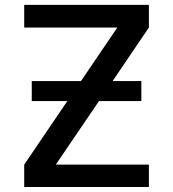

<svg xmlns="http://www.w3.org/2000/svg" viewBox="-20 -750 693 770"><path d="M77.1 0V-89.8L250 -344.7H107.4V-424.8H304.7L449.2 -637.7V-639.6H77.1V-730.5H577.1V-639.6L431.6 -424.8H546.9V-344.7H377L205.1 -91.8V-89.8H577.1V0Z"/></svg>

Font: GenEi M Gothic v2 Medium
Style: Regular
Weight: 500
Version: Version 2.0